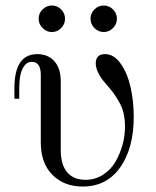

<svg xmlns="http://www.w3.org/2000/svg" viewBox="-20 -664 566 696"><path d="M49.8 -306.2H32.2V-344.2Q32.2 -467.8 115.2 -467.8Q153.8 -467.8 177 -442.1Q200.2 -416.5 200.2 -369.1V-120.1Q200.2 -67.9 223.1 -40Q246.1 -12.2 290 -12.2Q324.7 -12.2 353 -30.3Q381.3 -48.3 398.2 -77.1Q415 -106 424.1 -138.9Q433.1 -171.9 433.1 -205.1Q433.1 -231 428 -253.2Q422.9 -275.4 411.6 -294.7Q400.4 -314 392.3 -325.2Q384.3 -336.4 369.1 -354Q356.4 -368.2 348.6 -378.7Q340.8 -389.2 334 -404.8Q327.1 -420.4 327.1 -434.1Q327.1 -467.8 360.8 -467.8Q393.6 -467.8 418 -432.6Q442.4 -397.5 453.6 -346.7Q464.8 -295.9 464.8 -240.2Q464.8 -127 415.8 -57.4Q366.7 12.2 279.8 12.2Q211.9 12.2 169.9 -30.3Q127.9 -72.8 127.9 -147V-392.1Q127.9 -439.9 95.2 -439.9Q78.1 -439.9 67.6 -424.8Q57.1 -409.7 53.5 -389.6Q49.8 -369.6 49.8 -344.2ZM322.3 -629.9Q336.4 -644 356 -644Q375.5 -644 389.6 -629.9Q403.8 -615.7 403.8 -596.2Q403.8 -576.7 389.6 -562.3Q375.5 -547.9 356 -547.9Q336.4 -547.9 322.3 -562.3Q308.1 -576.7 308.1 -596.2Q308.1 -615.7 322.3 -629.9ZM134.3 -629.9Q148.4 -644 168 -644Q187.5 -644 201.7 -629.9Q215.8 -615.7 215.8 -596.2Q215.8 -576.7 201.7 -562.3Q187.5 -547.9 168 -547.9Q148.4 -547.9 134.3 -562.3Q120.1 -576.7 120.1 -596.2Q120.1 -615.7 134.3 -629.9Z"/></svg>

Font: Flanker Steampunk
Style: Regular
Weight: 400
Designer: Alexey Kryukov, Leonardo Di Lena
Foundry: Alexey Kryukov, Leonardo Di Lena
Version: 1.210